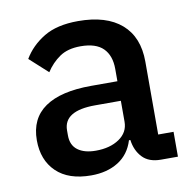

<svg xmlns="http://www.w3.org/2000/svg" viewBox="-66 -599 681 677"><g transform="rotate(-10 274.5 -260.0)"><path d="M459 0Q416 0 393 -24.5Q370 -49 365 -87H360Q345 -38 305 -13Q265 12 208 12Q127 12 83.5 -30Q40 -72 40 -143Q40 -221 96.5 -260Q153 -299 262 -299H356V-343Q356 -391 330 -417Q304 -443 249 -443Q203 -443 174 -423Q145 -403 125 -372L60 -431Q86 -475 133 -503.5Q180 -532 256 -532Q357 -532 411 -485Q465 -438 465 -350V-89H520V0ZM239 -71Q290 -71 323 -93.5Q356 -116 356 -154V-229H264Q151 -229 151 -159V-141Q151 -106 174.5 -88.5Q198 -71 239 -71Z"/></g></svg>

Font: IBM Plex Sans Thai Looped Medium
Style: Regular
Weight: 500
Designer: Mike Abbink, Paul van der Laan, Pieter van Rosmalen, Ben Mitchell, Mark Frömberg
Foundry: Bold Monday
Version: Version 1.1